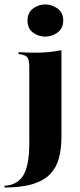

<svg xmlns="http://www.w3.org/2000/svg" viewBox="-67 -654 360 867"><path d="M65.3 -209.7V-352.4Q65.3 -381.5 57.3 -393.5Q49.2 -405.6 25 -408.9L16.9 -409.7V-418.5Q41.1 -416.9 59.7 -416.5Q78.2 -416.1 96.8 -416.1Q126.6 -416.1 154.4 -419Q182.3 -421.8 210.5 -427.4V-418.5V-209.7ZM-46.8 192.7V184.7Q10.5 182.3 37.9 138.3Q65.3 94.4 65.3 -8.1V-209.7H210.5V-36.3Q210.5 16.9 199.2 59.7Q187.9 102.4 159.7 131.9Q131.5 161.3 81 177Q30.6 192.7 -46.8 192.7ZM137.1 -488.7Q106.5 -488.7 81.9 -506.9Q57.3 -525 57.3 -561.3Q57.3 -596.8 81.9 -615.3Q106.5 -633.9 137.1 -633.9Q167.7 -633.9 193.1 -615.3Q218.5 -596.8 218.5 -561.3Q218.5 -525.8 193.1 -507.3Q167.7 -488.7 137.1 -488.7Z"/></svg>

Font: Playfair 144pt SemiCondensed Black
Style: Regular
Weight: 900
Width: 4
Designer: Claus Eggers Sørensen
Foundry: Claus Eggers Sørensen
Version: Version 2.203